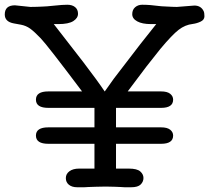

<svg xmlns="http://www.w3.org/2000/svg" viewBox="-23 -789 881 809"><path d="M40 -766.6 105 -759.8Q121.6 -759.8 132.3 -760.3L154.3 -761.2Q178.7 -762.2 189.5 -763.7L209.5 -765.6Q240.2 -769 260.7 -769Q281.2 -769 293.5 -759Q305.7 -749 305.7 -731Q305.7 -712.9 285.9 -700.2Q266.1 -687.5 223.1 -687.5H203.6L328.6 -526.4L379.4 -458.5Q402.3 -427.2 418 -403.8H418.5L457 -458L567.9 -602.5L635.3 -687.5H612.8Q576.2 -687.5 555.2 -699Q534.2 -710.4 534.2 -729.2Q534.2 -748 546.4 -758.5Q558.6 -769 576.2 -769Q593.8 -769 610.8 -767.6L642.1 -764.2Q656.7 -762.2 674.8 -761.7L703.1 -760.3Q713.9 -759.8 722.2 -759.8L795.9 -765.6Q823.7 -765.6 835 -742.2Q838.4 -735.4 838.4 -720.5Q838.4 -705.6 822.5 -698Q806.6 -690.4 788.6 -688Q757.3 -684.6 730 -663.6Q702.6 -642.6 652.8 -583L593.3 -507.8L515.1 -403.8H655.8Q681.6 -403.8 694.1 -393.8Q706.5 -383.8 706.5 -369.1Q706.5 -334.5 655.8 -334.5H465.8V-252.4H655.8Q681.6 -252.4 694.1 -242.4Q706.5 -232.4 706.5 -217.8Q706.5 -183.1 655.8 -183.1H465.8V-78.6H520Q554.2 -78.6 567.9 -66.7Q581.5 -54.7 581.5 -39.1Q581.5 -23.4 569.8 -11.7Q558.1 0 529.8 0H517.6Q510.3 0 502 0L485.4 -1Q477.5 -1 461.9 -2Q446.3 -2.9 422.4 -2.9Q398.4 -2.9 378.7 -2Q358.9 -1 350.1 -1L332 0Q323.2 0 315.4 0H302.2Q280.3 0 267.3 -10.5Q254.4 -21 254.4 -38.6Q254.4 -56.2 269.5 -67.4Q284.7 -78.6 310.1 -78.6H375V-183.1H180.7Q128.4 -183.1 128.4 -217.8Q128.4 -252.4 180.7 -252.4H375V-334L374.5 -334.5H180.7Q128.4 -334.5 128.4 -369.1Q128.4 -403.8 180.7 -403.8H322.8Q176.8 -598.1 148.9 -627.2Q121.1 -656.2 104 -668.5Q86.9 -680.7 65.9 -684.8Q44.9 -689 35.2 -690.4Q-2.9 -697.3 -2.9 -728Q-2.9 -766.6 40 -766.6Z"/></svg>

Font: Oldenburg
Style: Regular
Weight: 400
Designer: Nicole Fally
Foundry: Nicole Fally
Version: Version 1.001